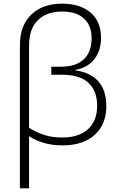

<svg xmlns="http://www.w3.org/2000/svg" viewBox="-20 -785 648 1045"><path d="M318.8 -765.1Q415 -765.1 472.4 -717Q529.8 -668.9 529.8 -578.6Q529.8 -509.3 493.4 -462.9Q457 -416.5 390.6 -404.8V-401.9Q470.7 -391.1 514.6 -343Q558.6 -294.9 558.6 -206.5Q558.6 -108.4 495.4 -51Q432.1 6.3 320.3 6.3Q267.1 6.3 223.4 -5.9Q179.7 -18.1 138.2 -43V240.2H88.4V-538.1Q88.4 -646.5 150.4 -705.8Q212.4 -765.1 318.8 -765.1ZM318.4 -722.2Q235.4 -722.2 186.8 -675.8Q138.2 -629.4 138.2 -534.2V-89.4Q178.7 -64 221.4 -50.3Q264.2 -36.6 317.4 -36.6Q410.2 -36.6 459.5 -82.3Q508.8 -127.9 508.8 -209Q508.8 -290 461.4 -334.2Q414.1 -378.4 315.9 -378.4H259.3V-421.9H312Q391.6 -421.9 435.1 -461.4Q478.5 -501 478.5 -577.1Q478.5 -646.5 437 -684.3Q395.5 -722.2 318.4 -722.2Z"/></svg>

Font: Open Sans Light
Style: Regular
Weight: 300
Designer: Monotype Design Team
Foundry: Monotype Imaging Inc.
Version: Version 3.000; ttfautohint (v1.8.4)